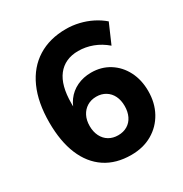

<svg xmlns="http://www.w3.org/2000/svg" viewBox="-169 -845 938 984"><g transform="rotate(-30 300.0 -352.5)"><path d="M327 11Q237 11 174 -31Q111 -73 78 -152Q45 -231 45 -343Q45 -461 82.5 -544.5Q120 -628 190.5 -672Q261 -716 358 -716Q396 -716 434 -707Q472 -698 506 -681Q540 -664 568 -640L518 -525Q482 -556 440.5 -571.5Q399 -587 356 -587Q316 -587 285.5 -573Q255 -559 234 -532Q213 -505 202.5 -465Q192 -425 192 -372V-307H178Q187 -355 211.5 -388.5Q236 -422 274 -440Q312 -458 358 -458Q418 -458 465 -428.5Q512 -399 538.5 -347.5Q565 -296 565 -230Q565 -160 535 -105.5Q505 -51 451.5 -20Q398 11 327 11ZM319 -110Q350 -110 373.5 -124Q397 -138 409.5 -164Q422 -190 422 -224Q422 -258 409.5 -283.5Q397 -309 373.5 -323.5Q350 -338 319 -338Q288 -338 264.5 -323.5Q241 -309 228 -283.5Q215 -258 215 -224Q215 -190 228 -164Q241 -138 264.5 -124Q288 -110 319 -110Z"/></g></svg>

Font: Nunito Sans 12pt ExtraBold
Style: Regular
Weight: 800
Designer: Vernon Adams
Foundry: Vernon Adams
Version: Version 3.101;gftools[0.9.27]